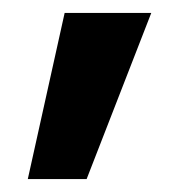

<svg xmlns="http://www.w3.org/2000/svg" viewBox="-20 -154 290 297"><path d="M23 123 80 -134H214L114 123Z"/></svg>

Font: DM Sans 17pt ExtraBold
Style: Regular
Weight: 800
Version: Version 4.004;gftools[0.9.30]